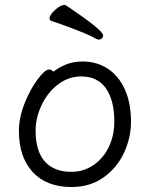

<svg xmlns="http://www.w3.org/2000/svg" viewBox="-20 -733 602 771"><path d="M377 -574Q372 -574 366 -577Q346 -589 315 -601.5Q284 -614 262.5 -622Q241 -630 230 -634L186 -649Q179 -652 179 -659Q179 -673 201 -693Q223 -713 238 -713Q242 -713 244 -712Q394 -612 394 -591Q394 -584 389 -579Q384 -574 377 -574ZM177 -454Q187 -454 194 -445Q218 -463 246 -474.5Q274 -486 312 -486Q369 -486 413 -457Q457 -428 481.5 -373.5Q506 -319 506 -245Q506 -179 477.5 -118.5Q449 -58 395 -20Q341 18 267 18Q167 18 111.5 -42Q56 -102 56 -207Q56 -261 79 -318.5Q102 -376 131.5 -415Q161 -454 177 -454ZM267 -43Q315 -43 354.5 -69.5Q394 -96 416.5 -142Q439 -188 439 -245Q439 -330 405.5 -378Q372 -426 306 -426Q255 -426 213 -394Q171 -362 147 -311Q123 -260 123 -208Q123 -126 160 -84.5Q197 -43 267 -43Z"/></svg>

Font: Iansui 0.93
Style: Regular
Weight: 400
Designer: But Ko / Fontworks Inc.
Foundry: zi-hi.com / Fontworks Inc.
Version: Version 0.931